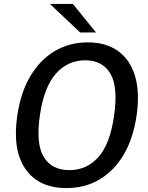

<svg xmlns="http://www.w3.org/2000/svg" viewBox="-20 -949 756 979"><path d="M319.5 10Q177.5 10 110 -87Q42.5 -184 68 -359Q85 -477 134.8 -560.8Q184.5 -644.5 259.5 -688.8Q334.5 -733 427.5 -733Q520.5 -733 582 -688.8Q643.5 -644.5 668.5 -561.2Q693.5 -478 676.5 -360Q659.5 -243 610.5 -160.2Q561.5 -77.5 487.2 -33.8Q413 10 319.5 10ZM333.5 -81.5Q422 -81.5 481.5 -147.8Q541 -214 561.5 -358.5Q583 -505.5 542.8 -573.5Q502.5 -641.5 414 -641.5Q325.5 -641.5 264.8 -573.2Q204 -505 183 -358.5Q162.5 -214.5 203.5 -148Q244.5 -81.5 333.5 -81.5ZM351.5 -929H234.5L388.5 -783.5H469.5Z"/></svg>

Font: Public Sans Medium
Style: Italic
Weight: 500
Italic angle: -8°
Designer: The Public Sans project authors (U.S. Web Design System). Libre Franklin designed by Pablo Impallari and Rodrigo Fuenzal
Version: Version 1.007; ttfautohint (v1.8.1) -l 8 -r 50 -G 200 -x 14 